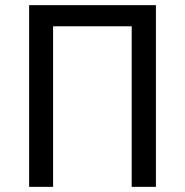

<svg xmlns="http://www.w3.org/2000/svg" viewBox="-20 -725 717 745"><path d="M93 0V-705H585V0H491V-623H186V0Z"/></svg>

Font: Nunito Sans 7pt Condensed Medium
Style: Regular
Weight: 500
Width: 3
Designer: Vernon Adams
Foundry: Vernon Adams
Version: Version 3.101;gftools[0.9.27]